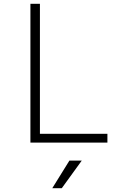

<svg xmlns="http://www.w3.org/2000/svg" viewBox="-20 -750 640 1010"><path d="M140 0V-730H190V-46H545V0ZM255 240 345 95H410L305 240Z"/></svg>

Font: Tiny Thin
Style: Regular
Weight: 100
Monospace: yes
Designer: Philipp Nurullin, Konstantin Bulenkov
Foundry: JetBrains
Version: Version 2.251; ttfautohint (v1.8.4.7-5d5b)